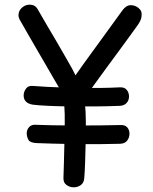

<svg xmlns="http://www.w3.org/2000/svg" viewBox="-20 -789 655 820"><path d="M67 -700Q63 -706 61 -712.5Q59 -719 59 -724Q59 -743 73.5 -756Q88 -769 106 -769Q119 -769 127.5 -764Q136 -759 143 -746Q161 -714 180 -682Q199 -650 217.5 -618.5Q236 -587 254 -555.5Q272 -524 289 -494Q309 -457 323 -420.5Q337 -384 343 -341Q346 -318 346.5 -276Q347 -234 346 -186Q345 -138 343.5 -95.5Q342 -53 340 -30Q339 -9 325.5 1Q312 11 295 11Q278 11 264 1Q250 -9 251 -30Q252 -55 253 -94.5Q254 -134 255 -178Q256 -222 256.5 -263Q257 -304 255 -331Q254 -352 247.5 -374Q241 -396 233 -414Q233 -413 221 -433.5Q209 -454 190 -487Q171 -520 148.5 -558.5Q126 -597 104.5 -634.5Q83 -672 67 -700ZM342 -371Q336 -361 325.5 -356.5Q315 -352 305 -352Q293 -352 282.5 -357.5Q272 -363 266 -372.5Q260 -382 260 -393Q260 -403 264 -411.5Q268 -420 274.5 -428Q281 -436 286 -444Q308 -476 336 -515Q364 -554 394.5 -595.5Q425 -637 453 -676Q481 -715 503 -745Q511 -756 520 -761.5Q529 -767 539 -767Q550 -767 560.5 -762Q571 -757 578 -748.5Q585 -740 585 -728Q585 -714 581 -704.5Q577 -695 569 -683Q556 -665 534 -634.5Q512 -604 485 -567.5Q458 -531 430.5 -493.5Q403 -456 380 -424Q357 -392 342 -371ZM120 -342Q101 -345 91 -355Q81 -365 81 -381Q81 -397 91 -410.5Q101 -424 120 -422Q148 -420 182 -418Q216 -416 254 -415Q292 -414 332 -413.5Q372 -413 412.5 -413.5Q453 -414 492 -416Q512 -417 521.5 -405Q531 -393 531 -377Q531 -361 521 -349.5Q511 -338 492 -337Q442 -335 387 -334.5Q332 -334 280 -334.5Q228 -335 186 -337Q144 -339 120 -342ZM494 -255Q514 -256 523.5 -245Q533 -234 533 -218Q533 -202 523.5 -189Q514 -176 494 -175Q463 -174 413 -173.5Q363 -173 309 -173.5Q255 -174 208 -175.5Q161 -177 134 -178Q108 -180 101.5 -191.5Q95 -203 94 -219Q94 -235 104.5 -246.5Q115 -258 135 -256Q159 -255 204 -254Q249 -253 302.5 -253Q356 -253 407 -253.5Q458 -254 494 -255Z"/></svg>

Font: Playpen Sans Thai
Style: Regular
Weight: 400
Designer: Sirin Gunkloy, Laura Meseguer, Veronika Burian, José Scaglione
Foundry: TypeTogether
Version: Version 2.000